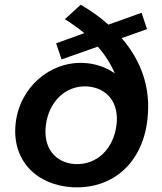

<svg xmlns="http://www.w3.org/2000/svg" viewBox="-20 -783 686 811"><path d="M240 -532 393 -586C424 -551 448 -513 465 -473C428 -499 381 -515 335 -517C191 -525 62 -413 46 -261C29 -104 136 0 288 8C463 16 585 -102 603 -282C618 -416 574 -529 494 -622L601 -660L578 -729L438 -679C403 -710 364 -738 321 -763L254 -702C284 -683 312 -663 336 -643L217 -600ZM296 -90C211 -96 161 -161 174 -256C186 -350 254 -423 348 -418C435 -412 484 -346 472 -255C460 -157 392 -85 296 -90Z"/></svg>

Font: Fixel Display 20240404 SemiBold
Style: Italic
Weight: 600
Italic angle: -10°
Designer: AlfaBravo + MacPaw
Foundry: Kyrylo Tkachov, Marchela Mozhyna, Serhii Makarenko, Maria Weinstein, Zakhar Kryvoshyya
Version: Version 1.211;Glyphs 3.2 (3225)